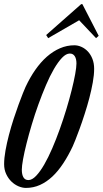

<svg xmlns="http://www.w3.org/2000/svg" viewBox="-40 -901 499 932"><path d="M320.8 -681.2Q338.4 -681.2 355.7 -673.3Q373 -665.5 386.7 -650.9Q400.4 -636.2 408.7 -615Q417 -593.8 417 -566.9Q417 -537.6 410.4 -500.7Q403.8 -463.9 393.6 -424.8Q383.3 -385.7 370.8 -347.2Q358.4 -308.6 346.7 -276.6Q335 -244.6 325.9 -221.7Q316.9 -198.7 313 -190.9Q291.5 -145 266.8 -107.7Q242.2 -70.3 214.1 -43.9Q186 -17.6 154.1 -3.2Q122.1 11.2 85.9 11.2Q68.4 11.2 49.6 3.2Q30.8 -4.9 15.4 -19.8Q0 -34.7 -10 -56.2Q-20 -77.6 -20 -104Q-20 -133.3 -13.4 -170.2Q-6.8 -207 3.4 -246.1Q13.7 -285.2 26.1 -323.5Q38.6 -361.8 50.3 -393.6Q62 -425.3 71 -448Q80.1 -470.7 84 -479Q105.5 -524.9 131.6 -562.3Q157.7 -599.6 187.7 -626Q217.8 -652.3 251.2 -666.7Q284.7 -681.2 320.8 -681.2ZM98.1 -26.9Q115.7 -26.9 135.3 -47.4Q154.8 -67.9 174.6 -102.1Q194.3 -136.2 213.6 -180.9Q232.9 -225.6 250.2 -274.2Q267.6 -322.8 282.5 -372.1Q297.4 -421.4 308.1 -464.4Q318.8 -507.3 325 -541.3Q331.1 -575.2 331.1 -592.8Q331.1 -615.7 322.8 -628.4Q314.5 -641.1 298.8 -641.1Q280.8 -641.1 261.2 -620.6Q241.7 -600.1 221.9 -566.2Q202.1 -532.2 183.1 -487.5Q164.1 -442.9 146.5 -394.3Q128.9 -345.7 114.3 -296.6Q99.6 -247.6 88.9 -204.8Q78.1 -162.1 72 -128.4Q65.9 -94.7 65.9 -77.1Q65.9 -53.7 73.7 -40.3Q81.5 -26.9 98.1 -26.9ZM359.9 -880.9 439 -727.1 426.3 -715.8 344.2 -802.7 193.8 -715.8 184.1 -731 354 -880.9Z"/></svg>

Font: Romanesco
Style: Regular
Weight: 400
Designer: Astigmatic (AOETI)
Foundry: Astigmatic (AOETI)
Version: Version 1.000